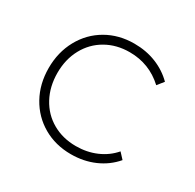

<svg xmlns="http://www.w3.org/2000/svg" viewBox="-121 -654 799 787"><g transform="rotate(30 279.0 -260.5)"><path d="M304 -482Q242 -482 193 -454Q144 -426 116.5 -375.5Q89 -325 89 -261Q89 -196 116.5 -145Q144 -94 193 -66Q242 -38 304 -38Q356 -38 400 -57Q444 -76 474 -111L499 -84Q464 -43 413.5 -21Q363 1 303 1Q230 1 172 -32.5Q114 -66 81 -125.5Q48 -185 48 -260Q48 -335 81 -395Q114 -455 172 -488.5Q230 -522 303 -522Q359 -522 406.5 -503Q454 -484 489 -449L465 -419Q397 -482 304 -482Z"/></g></svg>

Font: Argentum Sans ExtraLight
Style: Regular
Weight: 275
Designer: Julieta Ulanovsky (Modified by Cristiano Sobral)
Foundry: Julieta Ulanovsky
Version: Version 1.000; ttfautohint (v1.5.65-e2d9)